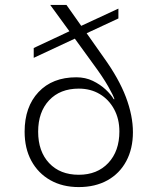

<svg xmlns="http://www.w3.org/2000/svg" viewBox="-20 -750 640 780"><path d="M300 10Q234 10 184.5 -18Q135 -46 107.5 -96.5Q80 -147 80 -215Q80 -316 136.5 -376Q193 -436 290 -436Q327 -436 357 -421.5Q387 -407 409 -386.5Q431 -366 442 -347H445Q441 -361 419.5 -399Q398 -437 358 -491L284 -593L117 -515V-555L262 -623L184 -730H250L310 -645L461 -715V-675L332 -615L401 -517Q463 -431 491.5 -355.5Q520 -280 520 -213Q520 -146 493 -95.5Q466 -45 416.5 -17.5Q367 10 300 10ZM300 -40Q375 -40 420 -88Q465 -136 465 -216Q465 -267 443.5 -306.5Q422 -346 385 -368Q348 -390 300 -390Q224 -390 179.5 -342.5Q135 -295 135 -215Q135 -135 179.5 -87.5Q224 -40 300 -40Z"/></svg>

Font: NKDuy Mono Thin
Style: Regular
Weight: 100
Monospace: yes
Designer: NKDuy
Foundry: NKDuy
Version: Version 2.251; ttfautohint (v1.8.4.7-5d5b)